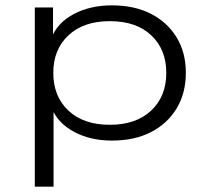

<svg xmlns="http://www.w3.org/2000/svg" viewBox="-20 -517 785 717"><path d="M110 180V-489H178V-373H171Q193 -431 254.5 -464Q316 -497 398 -497Q482 -497 543.5 -465.5Q605 -434 639.5 -377.5Q674 -321 674 -245Q674 -169 639.5 -112Q605 -55 543.5 -23.5Q482 8 398 8Q317 8 256 -25Q195 -58 173 -114H180V180ZM390 -51Q488 -51 544.5 -104Q601 -157 601 -245Q601 -332 545 -385Q489 -438 390 -438Q292 -438 235.5 -385Q179 -332 179 -245Q179 -157 235.5 -104Q292 -51 390 -51Z"/></svg>

Font: Nunito Sans 10pt Expanded Light
Style: Regular
Weight: 300
Width: 7
Designer: Vernon Adams
Foundry: Vernon Adams
Version: Version 3.101;gftools[0.9.27]